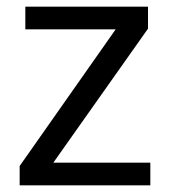

<svg xmlns="http://www.w3.org/2000/svg" viewBox="-20 -556 510 576"><path d="M431 0H39V-58L327 -468H56V-536H424V-470L140 -68H431Z"/></svg>

Font: Noto Sans Pau Cin Hau
Style: Regular
Weight: 400
Designer: Monotype Design Team
Foundry: Monotype Imaging Inc.
Version: Version 2.002; ttfautohint (v1.8.4.7-5d5b)